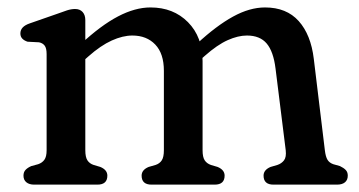

<svg xmlns="http://www.w3.org/2000/svg" viewBox="-20 -501 974 521"><path d="M211.5 -446.6V-93.4Q211.5 -74.5 217.3 -65.8Q223 -57.1 234.1 -53.4L252.3 -48Q271.3 -40 271.3 -24.4Q271.3 0 244.3 0H72.7Q59.3 0 51.5 -6.4Q43.7 -12.8 43.7 -24.4Q43.7 -34 49.3 -40Q54.9 -46 65.1 -50.4L83.5 -55.4Q94.4 -59.1 100.4 -67.4Q106.5 -75.7 106.5 -93.4V-354.2Q106.5 -370.4 101.1 -377.3Q95.8 -384.2 85.9 -386.2L54.9 -387.8Q46 -390.6 40.6 -396.1Q35.3 -401.6 35.3 -410.2Q35.3 -419.6 41.6 -426.4Q48 -433.2 60.9 -437.6L135.5 -463.6Q150.2 -469.1 161.9 -472.9Q173.6 -476.6 183.7 -476.6Q196.7 -476.6 204.1 -468.5Q211.5 -460.4 211.5 -446.6ZM196.7 -327.4 171.3 -355.8 198.5 -380.8Q253.8 -432.2 300.3 -456.5Q346.7 -480.8 388.4 -480.8Q450.5 -480.8 490.1 -440.8Q529.7 -400.7 529.7 -335.2V-93.4Q529.7 -74.5 535.5 -65.9Q541.2 -57.3 552.3 -53.4L570.5 -48Q589.5 -40 589.5 -24.4Q589.5 0 562.5 0H391.3Q364.3 0 364.3 -24.4Q364.3 -40 383.3 -48L402.1 -53.4Q413.2 -57.1 418.9 -65.8Q424.7 -74.5 424.7 -93.4V-308.8Q424.7 -355.6 401.3 -380.1Q377.9 -404.6 339.2 -404.6Q313.2 -404.6 283.3 -391.1Q253.3 -377.6 219.7 -347.8ZM515.3 -331.3 489.9 -359.7 514.7 -382.6Q567.2 -431.2 612.4 -456Q657.5 -480.8 699.2 -480.8Q757.4 -480.8 790.6 -443.8Q823.7 -406.7 831.5 -341.2L861.5 -93.4Q863.6 -75.7 868.7 -67.4Q873.8 -59.1 884.5 -55.4L902.3 -50.4Q912.5 -45.6 918.1 -39.8Q923.7 -34 923.7 -24.4Q923.7 -12.8 916.2 -6.4Q908.6 0 894.7 0H722.2Q695.2 0 695.2 -24.4Q695.2 -40 714.2 -48L732.7 -53.4Q743.8 -57.1 750.6 -65.8Q757.4 -74.5 755.3 -93.4L727.7 -314.8Q722 -361.3 703.7 -382.9Q685.4 -404.6 650 -404.6Q626.1 -404.6 598 -392.1Q569.9 -379.6 535.9 -349.6Z"/></svg>

Font: Fraunces SuperSoft
Style: Regular
Weight: 900
Version: Version 1.000;[b76b70a41]